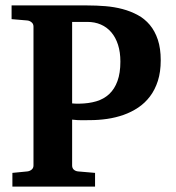

<svg xmlns="http://www.w3.org/2000/svg" viewBox="-20 -691 652 711"><path d="M575.2 -467.8Q575.2 -424.8 564.7 -391.8Q554.2 -358.9 535.6 -334.2Q517.1 -309.6 491.9 -292.7Q466.8 -275.9 437.7 -265.6Q408.7 -255.4 376.7 -250.7Q344.7 -246.1 313 -246.1Q298.8 -246.1 283.2 -245.8Q267.6 -245.6 247.1 -248V-78.1Q247.1 -68.4 253.4 -62.7Q259.8 -57.1 269 -56.2L332 -50.8V0H25.9V-50.8L81.1 -56.2Q89.8 -57.1 96.9 -62.7Q104 -68.4 104 -78.1V-592.8Q104 -602.5 96.9 -608.4Q89.8 -614.3 81.1 -615.2L22.9 -620.1V-670.9H303.2Q336.9 -670.9 370.1 -668.2Q403.3 -665.5 433.6 -657.5Q463.9 -649.4 489.7 -635.5Q515.6 -621.6 534.7 -598.9Q553.7 -576.2 564.5 -543.9Q575.2 -511.7 575.2 -467.8ZM425.8 -462.9Q425.8 -498 417 -525.4Q408.2 -552.7 392.1 -571.5Q376 -590.3 353.5 -600.1Q331.1 -609.9 303.2 -609.9H247.1V-308.1Q252.9 -307.6 256.6 -307.4Q260.3 -307.1 262.7 -307.1H273.9Q308.6 -307.6 336.7 -315.9Q364.7 -324.2 384.5 -342.8Q404.3 -361.3 415 -390.9Q425.8 -420.4 425.8 -462.9Z"/></svg>

Font: Charis SIL Cyr
Style: Bold
Weight: 700
Foundry: SIL International
Version: Version 5.000